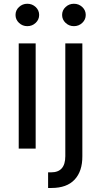

<svg xmlns="http://www.w3.org/2000/svg" viewBox="-20 -771 524 996"><path d="M77.1 0V-545.9H165V0ZM121.6 -635.3Q96.7 -635.3 78.6 -652.3Q60.5 -669.4 60.5 -693.4Q60.5 -717.8 78.6 -734.6Q96.7 -751.5 121.6 -751.5Q147 -751.5 165 -734.6Q183.1 -717.8 183.1 -693.4Q183.1 -669.4 165 -652.3Q147 -635.3 121.6 -635.3ZM318.8 -545.9H407.2V39.1Q407.7 117.2 367.2 160.6Q326.7 204.1 247.1 204.1H229.5V123H245.6Q318.8 123 318.8 39.1ZM363.3 -635.3Q338.4 -635.3 320.3 -652.3Q302.2 -669.4 302.2 -693.4Q302.2 -717.8 320.3 -734.6Q338.4 -751.5 363.3 -751.5Q388.7 -751.5 406.7 -734.6Q424.8 -717.8 424.8 -693.4Q424.8 -669.4 406.7 -652.3Q388.7 -635.3 363.3 -635.3Z"/></svg>

Font: Inter-Regular
Style: Regular
Weight: 400
Designer: Rasmus Andersson
Foundry: rsms
Version: Version 4.000;git-a52131595